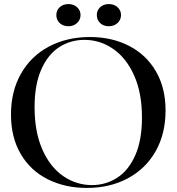

<svg xmlns="http://www.w3.org/2000/svg" viewBox="-20 -909 872 944"><path d="M34 -346Q34 -460 83 -546.5Q132 -633 220.5 -680Q309 -727 422 -727Q530 -727 614.5 -683.5Q699 -640 746.5 -558.5Q794 -477 794 -366Q794 -251 745 -165Q696 -79 608 -32Q520 15 407 15Q299 15 214 -28Q129 -71 81.5 -152.5Q34 -234 34 -346ZM432 1Q500 1 556 -35Q612 -71 645 -145.5Q678 -220 678 -331Q678 -452 639.5 -538Q601 -624 536.5 -668.5Q472 -713 395 -713Q327 -713 271.5 -677.5Q216 -642 183 -567.5Q150 -493 150 -382Q150 -261 188 -174.5Q226 -88 290.5 -43.5Q355 1 432 1ZM456 -835Q456 -858 472.5 -873.5Q489 -889 515 -889Q541 -889 558 -873.5Q575 -858 575 -835Q575 -812 558 -796Q541 -780 515 -780Q489 -780 472.5 -795.5Q456 -811 456 -835ZM317 -889Q342 -889 359 -873.5Q376 -858 376 -835Q376 -812 359 -796Q342 -780 317 -780Q290 -780 273.5 -795.5Q257 -811 257 -835Q257 -858 273.5 -873.5Q290 -889 317 -889Z"/></svg>

Font: Nyght Serif
Style: Regular
Weight: 400
Designer: Maksym Kobuzan
Version: Version 0.410;July 4, 2025;FontCreator 15.0.0.2958 64-bit